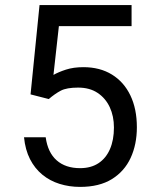

<svg xmlns="http://www.w3.org/2000/svg" viewBox="-20 -731 602 761"><path d="M173.3 -338.4 101.1 -356.9 136.7 -710.9H501.5V-627.4H213.4L191.9 -434.1Q211.4 -445.3 241.5 -455.1Q271.5 -464.8 310.5 -464.8Q376 -464.8 423.6 -435.5Q471.2 -406.2 496.8 -352.8Q522.5 -299.3 522.5 -226.6Q522.5 -158.7 497.8 -105.2Q473.1 -51.8 423.3 -21Q373.5 9.8 297.4 9.8Q254.4 9.8 216.1 -2.2Q177.7 -14.2 147.7 -38.8Q117.7 -63.5 98.9 -100.3Q80.1 -137.2 75.2 -187H161.1Q169.4 -126.5 204.6 -95.5Q239.7 -64.5 297.4 -64.5Q340.3 -64.5 370.1 -84Q399.9 -103.5 415.8 -139.9Q431.6 -176.3 431.6 -225.6Q431.6 -270.5 415 -306.2Q398.4 -341.8 366.9 -362.8Q335.4 -383.8 289.6 -383.8Q244.1 -383.8 220.9 -371.6Q197.8 -359.4 173.3 -338.4Z"/></svg>

Font: Vazirmatn
Style: Regular
Weight: 400
Designer: Saber Rastikerdar
Foundry: Saber Rastikerdar
Version: Version 33.003;September 2, 2022;FontCreator 14.0.0.2862 64-